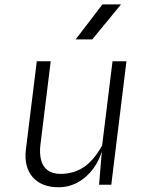

<svg xmlns="http://www.w3.org/2000/svg" viewBox="-20 -816 640 848"><path d="M238.5 11Q163 11 124 -34.2Q85 -79.5 94.5 -156.5L142.5 -545.5H204L158.5 -176.5Q154 -139.5 161.2 -110.2Q168.5 -81 189.8 -64.5Q211 -48 248 -48Q302.5 -48 347 -75.8Q391.5 -103.5 431 -173L477 -545.5H538.5L471.5 0H417.5L431 -161.5L435 -164.5Q421.5 -111.5 392.5 -72Q363.5 -32.5 324 -10.8Q284.5 11 238.5 11ZM314 -642 432.5 -796.5H514.5L387.5 -642Z"/></svg>

Font: Spline Sans Mono Light
Style: Italic
Weight: 300
Italic angle: -4°
Monospace: yes
Version: Version 1.004